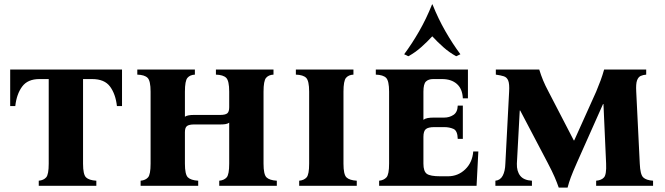

<svg xmlns="http://www.w3.org/2000/svg" viewBox="-20 -839 3002 867"><path d="M26 -525H531V-360H508Q502 -414 477 -448Q452 -482 396 -482H355V-100Q355 -51 368.5 -38Q382 -25 415 -23V0H155V-23Q177 -25 188.5 -38Q200 -51 200 -100V-482H158Q105 -482 80 -448Q55 -414 49 -360H26Z M1170 -100Q1170 -51 1183.5 -38Q1197 -25 1230 -23V0H970V-23Q992 -25 1003.5 -38Q1015 -51 1015 -100V-285Q1008 -280 998 -278.5Q988 -277 975 -277H857Q834 -277 824.5 -270Q815 -263 815 -242V-100Q815 -51 828.5 -38Q842 -25 875 -23V0H615V-23Q637 -25 648.5 -38Q660 -51 660 -100V-425Q660 -474 646.5 -487.5Q633 -501 600 -502V-525H860V-502Q838 -501 826.5 -487.5Q815 -474 815 -425V-312Q827 -320 855 -320H974Q997 -320 1006 -327Q1015 -334 1015 -355V-425Q1015 -474 1001.5 -487.5Q988 -501 955 -502V-525H1215V-502Q1193 -501 1181.5 -487.5Q1170 -474 1170 -425Z M1531 -100Q1531 -51 1544.5 -38Q1558 -25 1591 -23V0H1331V-23Q1353 -25 1364.5 -38Q1376 -51 1376 -100V-425Q1376 -474 1362.5 -487.5Q1349 -501 1316 -502V-525H1576V-502Q1554 -501 1542.5 -487.5Q1531 -474 1531 -425Z M1692 0V-23Q1713 -25 1725 -38Q1737 -51 1737 -100V-425Q1737 -474 1723.5 -487.5Q1710 -501 1677 -502V-525H2093V-395H2070Q2068 -438 2043 -460Q2018 -482 1976 -482H1936Q1915 -482 1903.5 -471Q1892 -460 1892 -425V-298Q1900 -304 1911.5 -306Q1923 -308 1939 -308H1986Q2009 -308 2027.5 -320Q2046 -332 2047 -362H2070V-212H2047Q2046 -249 2027.5 -257Q2009 -265 1986 -265H1941Q1914 -265 1903 -256Q1892 -247 1892 -221V-100Q1892 -65 1907.5 -54Q1923 -43 1968 -43H2003Q2048 -43 2080.5 -74Q2113 -105 2117 -155H2140L2132 0ZM2040 -585Q2009 -602 1982 -626Q1955 -650 1932 -675Q1909 -650 1882 -626Q1855 -602 1824 -585L1805 -594Q1840 -641 1872.5 -697.5Q1905 -754 1931 -819H1933Q1959 -754 1991.5 -697.5Q2024 -641 2059 -594Z M2503 8Q2495 -15 2484.5 -39.5Q2474 -64 2453 -104L2329 -340H2327L2314 -100Q2313 -66 2329 -45.5Q2345 -25 2382 -23V0H2217V-23Q2239 -25 2250 -45.5Q2261 -66 2262 -100L2279 -425Q2281 -460 2275 -475Q2269 -490 2255 -494.5Q2241 -499 2219 -502V-525H2415Q2423 -499 2432.5 -476Q2442 -453 2457 -425L2571 -205H2573L2672 -425Q2683 -451 2692 -475.5Q2701 -500 2708 -525H2898V-502Q2884 -501 2873 -496Q2862 -491 2856.5 -475.5Q2851 -460 2853 -425L2869 -100Q2871 -51 2884.5 -38Q2898 -25 2929 -23V0H2672V-23Q2696 -25 2707.5 -38Q2719 -51 2717 -100L2705 -369H2703L2585 -104Q2566 -61 2557.5 -38Q2549 -15 2543 8Z"/></svg>

Font: Bona Nova SC
Style: Bold
Weight: 700
Designer: Mateusz Machalski
Foundry: Capitalics
Version: Version 4.001; ttfautohint (v1.8.4.7-5d5b)